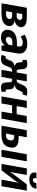

<svg xmlns="http://www.w3.org/2000/svg" viewBox="1508 -2238 740 3795"><g transform="rotate(90 1877.5 -340.0)"><path d="M133 -500H333Q427 -500 472 -469.5Q517 -439 517 -389Q517 -351 496.5 -324Q476 -297 446 -281Q421 -268 390 -260Q423 -254 449 -239Q470 -225 482.5 -206Q495 -187 495 -159Q495 -144 493 -135Q482 -74 422 -37Q362 0 245 0H45ZM297 -300Q327 -300 347.5 -315.5Q368 -331 372 -355Q373 -359 373 -366Q373 -386 358 -398Q343 -410 317 -410H257L237 -300ZM260 -90Q303 -90 326.5 -106Q350 -122 356 -150Q357 -154 357 -162Q357 -210 282 -210H222L200 -90Z M567 -115Q567 -130 570 -145Q583 -220 645.5 -262.5Q708 -305 823 -305H893L896 -320Q899 -338 899 -352Q899 -388 879.5 -404Q860 -420 819 -420Q775 -420 739 -400Q721 -391 707 -380H697L666 -460Q693 -476 717 -485Q784 -510 844 -510Q938 -510 988.5 -468Q1039 -426 1039 -356Q1039 -338 1036 -320L980 0H880V-60H875Q855 -38 835 -25Q785 10 728 10Q650 10 608.5 -23.5Q567 -57 567 -115ZM836 -115Q849 -126 865 -145L877 -215H807Q722 -215 710 -145Q709 -141 709 -132Q709 -111 724.5 -98Q740 -85 769 -85Q798 -85 836 -115Z M1087 3 1065 -5 1094 -85H1099L1105 -82Q1115 -80 1119 -80Q1127 -80 1135 -87Q1143 -94 1148 -105L1182 -185Q1201 -226 1249 -247Q1270 -257 1295 -260Q1273 -265 1258 -272Q1221 -290 1217 -325L1209 -395Q1208 -406 1202.5 -413Q1197 -420 1189 -420Q1187 -420 1175 -417L1168 -415H1163L1162 -495L1186 -502Q1216 -510 1244 -510Q1338 -510 1345 -430L1354 -340Q1356 -320 1365.5 -310Q1375 -300 1397 -300H1412L1448 -500H1588L1552 -300H1567Q1589 -300 1602 -310Q1615 -320 1624 -340L1665 -430Q1701 -510 1794 -510Q1820 -510 1850 -502L1872 -495L1843 -415H1838L1832 -417Q1830 -417 1826 -418.5Q1822 -420 1819 -420Q1811 -420 1802.5 -413Q1794 -406 1789 -395L1757 -325Q1740 -289 1696 -272Q1675 -264 1655 -260Q1680 -257 1697 -247Q1738 -225 1742 -185L1748 -105Q1749 -94 1755 -87Q1761 -80 1769 -80Q1773 -80 1783 -82L1789 -85H1794L1795 -5Q1795 -5 1771 3Q1745 10 1713 10Q1663 10 1638.5 -11.5Q1614 -33 1612 -70L1604 -170Q1603 -190 1593.5 -200Q1584 -210 1562 -210H1537L1500 0H1360L1397 -210H1372Q1350 -210 1336.5 -200Q1323 -190 1314 -170L1272 -70Q1238 10 1143 10Q1113 10 1087 3Z M1885 0 1973 -500H2113L2077 -300H2237L2273 -500H2413L2325 0H2185L2222 -210H2062L2025 0Z M2553 -500H2693L2664 -340H2699Q2804 -340 2851 -308Q2898 -276 2898 -212Q2898 -190 2894 -170Q2879 -85 2819.5 -42.5Q2760 0 2640 0H2465ZM2940 0 3028 -500H3168L3080 0ZM2655 -90Q2697 -90 2722 -110.5Q2747 -131 2754 -170Q2756 -184 2756 -190Q2756 -250 2684 -250H2649L2620 -90Z M3308 -500H3438L3389 -225Q3386 -209 3381.5 -191Q3377 -173 3375 -165H3379Q3396 -201 3414 -225L3623 -500H3748L3660 0H3530L3580 -275Q3584 -298 3594 -335H3590Q3580 -313 3574 -303Q3568 -293 3555 -275L3345 0H3220ZM3389 -654Q3389 -671 3392 -690H3502Q3500 -680 3500 -665Q3500 -620 3540 -620Q3590 -620 3602 -690H3712Q3687 -550 3527 -550Q3389 -550 3389 -654Z"/></g></svg>

Font: Scada
Style: Bold Italic
Weight: 700
Italic angle: -10°
Version: Version 4.000